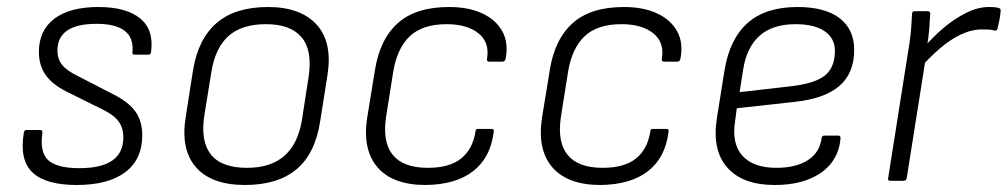

<svg xmlns="http://www.w3.org/2000/svg" viewBox="-20 -516 2876 548"><path d="M199 12Q111 12 73 -23.5Q35 -59 48 -137Q49 -145 56 -145H95Q102 -145 101 -136Q93 -81 118 -58.5Q143 -36 207 -36Q332 -36 332 -124Q332 -151 318.5 -169.5Q305 -188 272 -204L169 -255Q128 -276 109.5 -303Q91 -330 91 -368Q91 -429 135 -462.5Q179 -496 261 -496Q340 -496 380 -463.5Q420 -431 411 -367Q410 -360 404 -360H364Q357 -360 358 -367Q362 -408 336 -428Q310 -448 256 -448Q144 -448 144 -372Q144 -347 157.5 -330.5Q171 -314 204 -298L305 -246Q348 -224 367 -197Q386 -170 386 -130Q386 -61 337.5 -24.5Q289 12 199 12Z M679 12Q584 12 539.5 -38.5Q495 -89 510 -182L531 -316Q546 -406 599 -451Q652 -496 745 -496Q837 -496 883 -446.5Q929 -397 915 -304L894 -171Q880 -78 826.5 -33Q773 12 679 12ZM685 -37Q753 -37 792 -71.5Q831 -106 842 -175L861 -298Q872 -373 840.5 -410Q809 -447 739 -447Q670 -447 632 -413Q594 -379 583 -309L563 -185Q552 -113 582 -75Q612 -37 685 -37Z M1195 12Q1101 12 1057.5 -38.5Q1014 -89 1028 -180L1050 -315Q1064 -404 1115.5 -450Q1167 -496 1262 -496Q1317 -496 1356 -478Q1395 -460 1413.5 -427Q1432 -394 1423 -348Q1421 -340 1414 -340H1376Q1369 -340 1370 -348Q1378 -395 1345.5 -421Q1313 -447 1255 -447Q1186 -447 1149.5 -412.5Q1113 -378 1102 -309L1082 -183Q1071 -111 1101 -74Q1131 -37 1201 -37Q1263 -37 1296 -63.5Q1329 -90 1337 -140Q1337 -148 1344 -148H1384Q1391 -148 1389 -139Q1380 -66 1330.5 -27.5Q1281 11 1195 12Z M1694 12Q1600 12 1556.5 -38.5Q1513 -89 1527 -180L1549 -315Q1563 -404 1614.5 -450Q1666 -496 1761 -496Q1816 -496 1855 -478Q1894 -460 1912.5 -427Q1931 -394 1922 -348Q1920 -340 1913 -340H1875Q1868 -340 1869 -348Q1877 -395 1844.5 -421Q1812 -447 1754 -447Q1685 -447 1648.5 -412.5Q1612 -378 1601 -309L1581 -183Q1570 -111 1600 -74Q1630 -37 1700 -37Q1762 -37 1795 -63.5Q1828 -90 1836 -140Q1836 -148 1843 -148H1883Q1890 -148 1888 -139Q1879 -66 1829.5 -27.5Q1780 11 1694 12Z M2191 12Q2100 12 2056 -37.5Q2012 -87 2026 -178L2048 -316Q2063 -406 2114.5 -451Q2166 -496 2256 -496Q2335 -496 2376.5 -464Q2418 -432 2418 -374Q2418 -307 2375.5 -270.5Q2333 -234 2246 -225L2083 -207L2078 -170Q2068 -106 2099 -71.5Q2130 -37 2196 -37Q2252 -37 2286 -59Q2320 -81 2325 -122Q2326 -129 2333 -129H2373Q2379 -129 2379 -122Q2376 -81 2353 -51Q2330 -21 2288.5 -4.5Q2247 12 2191 12ZM2091 -253 2239 -270Q2307 -278 2335 -301Q2363 -324 2363 -371Q2363 -407 2333.5 -427Q2304 -447 2251 -447Q2185 -447 2148 -414Q2111 -381 2101 -317Z M2521 0Q2513 0 2515 -8L2572 -369Q2577 -396 2579.5 -423Q2582 -450 2583 -476Q2583 -484 2591 -484H2628Q2635 -484 2635 -477Q2634 -456 2632 -430.5Q2630 -405 2625 -380L2622 -349L2568 -8Q2567 -4 2565 -2Q2563 0 2559 0ZM2608 -324 2616 -379Q2640 -408 2671.5 -435Q2703 -462 2737 -479Q2771 -496 2802 -496Q2823 -496 2831 -493Q2835 -492 2835.5 -489.5Q2836 -487 2836 -484Q2835 -472 2832.5 -459Q2830 -446 2827 -434Q2825 -427 2817 -429Q2811 -431 2803 -431.5Q2795 -432 2783 -432Q2753 -432 2722.5 -417.5Q2692 -403 2663.5 -378.5Q2635 -354 2608 -324Z"/></svg>

Font: Sofia Sans Light
Style: Italic
Weight: 300
Italic angle: -9°
Version: Version 4.100-B